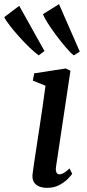

<svg xmlns="http://www.w3.org/2000/svg" viewBox="-100 -894 417 924"><path d="M127.5 10Q104 10 87.2 2.8Q70.5 -4.5 62.5 -18.8Q54.5 -33 56.5 -54.5Q59 -75 64 -109Q69 -143 75.8 -186.8Q82.5 -230.5 90 -280Q97.5 -329.5 105 -381Q112.5 -432.5 119 -481.5L58 -506L64.5 -541L216.5 -564.5L239 -553.5L169.5 -90.5Q167 -72.5 171.8 -63.8Q176.5 -55 185 -55Q195 -55 206.5 -61.2Q218 -67.5 234.5 -83.5L247.5 -57.5Q242.5 -49.5 226.8 -33.5Q211 -17.5 186 -3.8Q161 10 127.5 10ZM86.5 -627.5Q68.5 -640 42.5 -665Q16.5 -690 -9.2 -718.8Q-35 -747.5 -54.2 -772.8Q-73.5 -798 -79.5 -811.5L-7.5 -866L114 -648.5ZM255 -627.5Q237.5 -641.5 214.2 -669Q191 -696.5 168 -727.5Q145 -758.5 128.2 -785.2Q111.5 -812 107 -826L184 -874L284 -645.5Z"/></svg>

Font: Merriweather 24pt Medium
Style: Italic
Weight: 500
Italic angle: -7.8°
Version: Version 2.101